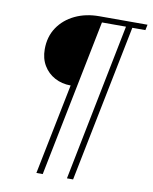

<svg xmlns="http://www.w3.org/2000/svg" viewBox="-92 -767 783 984"><g transform="rotate(10 299.5 -274.5)"><path d="M166 149 261 -323Q215 -323 178 -343Q141 -363 119.5 -399Q98 -435 98 -483Q98 -549 130.5 -597Q163 -645 218.5 -671.5Q274 -698 344 -698H595L589 -669H521L357 149H325L488 -669H363L199 149Z"/></g></svg>

Font: IBM Plex Sans ExtraLight
Style: Italic
Weight: 250
Italic angle: -11.31°
Designer: Mike Abbink, Paul van der Laan, Pieter van Rosmalen
Foundry: Bold Monday
Version: Version 3.201